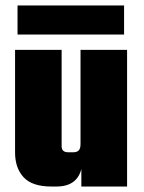

<svg xmlns="http://www.w3.org/2000/svg" viewBox="-20 -681 524 701"><path d="M35 -499H205V-147Q205 -136 211 -130.5Q217 -125 230 -125H247Q261 -125 267.5 -132Q274 -139 274 -155V-182H280V-92Q280 -50 256.5 -25Q233 0 186 0H168Q97 0 66 -34Q35 -68 35 -124ZM274 -499H444V0H277V-95H274ZM44 -555V-661H433V-555Z"/></svg>

Font: Teko Variable Light
Style: Regular
Weight: 300
Designer: Manushi Parikh, Jonny Pinhorn
Foundry: Indian Type Foundry
Version: Version 3.000